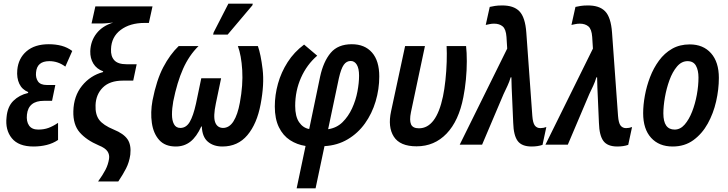

<svg xmlns="http://www.w3.org/2000/svg" viewBox="-20 -795 3999 1055"><path d="M164 10Q82 10 45 -35.5Q8 -81 16 -151Q21 -209 53.5 -241Q86 -273 134 -284L135 -289Q101 -303 86 -335Q71 -367 75 -411Q81 -475 126 -513.5Q171 -552 248 -552Q286 -552 318 -543.5Q350 -535 377 -515L339 -429Q299 -459 251 -459Q183 -459 178 -397Q175 -368 188.5 -348Q202 -328 237 -328H284L266 -241H221Q136 -241 128 -165Q124 -128 139.5 -105.5Q155 -83 190 -83Q221 -83 246 -92Q271 -101 299 -120V-26Q271 -7 236.5 1.5Q202 10 164 10Z M519 202Q545 166 559.5 138Q574 110 579 79Q583 55 570.5 36.5Q558 18 523 4Q455 -25 418 -67.5Q381 -110 383 -184Q385 -267 430.5 -323.5Q476 -380 546 -399L547 -403Q511 -416 493 -445.5Q475 -475 476 -514Q478 -570 510.5 -611.5Q543 -653 602 -671Q582 -669 567 -667.5Q552 -666 534 -666H483L504 -760H818L798 -669H775Q694 -669 643 -630.5Q592 -592 590 -525Q588 -486 608 -464Q628 -442 675 -442H731L712 -352H656Q583 -352 545 -314Q507 -276 505 -217Q503 -166 525 -136.5Q547 -107 605 -83Q659 -61 680.5 -30Q702 1 696 55Q690 97 672.5 131Q655 165 630 202Z M946 10Q887 10 855 -25.5Q823 -61 814.5 -119Q806 -177 818 -243Q840 -355 877 -425.5Q914 -496 962 -542H1071Q1019 -491 986 -417Q953 -343 932 -238Q925 -199 925 -166Q925 -133 936 -112.5Q947 -92 971 -92Q1003 -92 1022.5 -125Q1042 -158 1057 -226L1086 -365H1195L1166 -226Q1151 -155 1162 -124Q1173 -93 1205 -92Q1240 -92 1263 -128.5Q1286 -165 1298 -231Q1316 -328 1311 -409.5Q1306 -491 1287 -542H1397Q1413 -497 1423 -414.5Q1433 -332 1412 -222Q1392 -115 1339.5 -52.5Q1287 10 1202 10Q1153 10 1122 -16.5Q1091 -43 1089 -100H1086Q1060 -43 1026 -16.5Q992 10 946 10ZM1151 -605 1154 -617 1235 -775H1369L1367 -766L1231 -605Z M1610 240 1659 7Q1612 0 1573.5 -25Q1535 -50 1512.5 -96Q1490 -142 1490 -210Q1490 -273 1507.5 -335.5Q1525 -398 1560.5 -453.5Q1596 -509 1651 -550L1723 -489Q1666 -440 1634 -368Q1602 -296 1602 -213Q1602 -155 1623.5 -123.5Q1645 -92 1679 -86L1739 -374Q1757 -457 1797 -504.5Q1837 -552 1913 -552Q1984 -552 2024 -506.5Q2064 -461 2064 -375Q2064 -305 2044 -238Q2024 -171 1985.5 -117Q1947 -63 1890.5 -29.5Q1834 4 1763 8L1714 240ZM1783 -85Q1830 -92 1862 -123.5Q1894 -155 1914.5 -199.5Q1935 -244 1944 -292Q1953 -340 1953 -379Q1953 -419 1940.5 -439.5Q1928 -460 1907 -460Q1884 -460 1869 -439Q1854 -418 1842 -365Z M2269 9Q2178 9 2144 -44Q2110 -97 2129 -184L2206 -542H2315L2238 -178Q2229 -134 2238.5 -112Q2248 -90 2282 -90Q2377 -90 2414 -265Q2422 -303 2427.5 -354Q2433 -405 2434.5 -455Q2436 -505 2434 -542H2541Q2545 -507 2545 -458Q2545 -409 2540 -357.5Q2535 -306 2526 -261Q2501 -131 2434 -61Q2367 9 2269 9Z M2901 10Q2847 10 2824.5 -20.5Q2802 -51 2800 -120L2794 -258Q2793 -284 2791.5 -314Q2790 -344 2790 -370H2786Q2779 -346 2768.5 -323.5Q2758 -301 2747 -278L2629 0H2506L2767 -528L2763 -592Q2760 -635 2742 -650Q2724 -665 2695 -665Q2682 -665 2670.5 -662.5Q2659 -660 2649 -658L2671 -757Q2684 -760 2700 -762.5Q2716 -765 2737 -765Q2802 -766 2834 -733Q2866 -700 2872 -616L2905 -158Q2908 -119 2919 -105Q2930 -91 2949 -91Q2966 -91 2982 -97L2961 1Q2935 10 2901 10Z M3372 10Q3318 10 3295.5 -20.5Q3273 -51 3271 -120L3265 -258Q3264 -284 3262.5 -314Q3261 -344 3261 -370H3257Q3250 -346 3239.5 -323.5Q3229 -301 3218 -278L3100 0H2977L3238 -528L3234 -592Q3231 -635 3213 -650Q3195 -665 3166 -665Q3153 -665 3141.5 -662.5Q3130 -660 3120 -658L3142 -757Q3155 -760 3171 -762.5Q3187 -765 3208 -765Q3273 -766 3305 -733Q3337 -700 3343 -616L3376 -158Q3379 -119 3390 -105Q3401 -91 3420 -91Q3437 -91 3453 -97L3432 1Q3406 10 3372 10Z M3676 10Q3601 10 3557.5 -38Q3514 -86 3514 -173Q3514 -218 3523.5 -270Q3533 -322 3552 -371.5Q3571 -421 3601 -462Q3631 -503 3673 -527Q3715 -551 3770 -551Q3844 -551 3887 -502.5Q3930 -454 3930 -367Q3930 -304 3915 -238Q3900 -172 3869 -116Q3838 -60 3790 -25Q3742 10 3676 10ZM3687 -83Q3718 -83 3742 -110.5Q3766 -138 3783 -181.5Q3800 -225 3809 -274.5Q3818 -324 3818 -369Q3818 -409 3804 -434Q3790 -459 3758 -459Q3725 -459 3700 -429.5Q3675 -400 3658.5 -354.5Q3642 -309 3633.5 -260Q3625 -211 3625 -172Q3625 -83 3687 -83Z"/></svg>

Font: Noto Sans Condensed SemiBold
Style: Italic
Weight: 600
Width: 3
Italic angle: -12°
Designer: Monotype Design Team
Foundry: Monotype Imaging Inc.
Version: Version 2.013; ttfautohint (v1.8.4.7-5d5b)